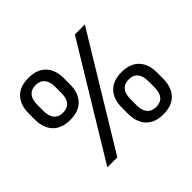

<svg xmlns="http://www.w3.org/2000/svg" viewBox="-154 -844 1049 1049"><g transform="rotate(-45 370.5 -319.5)"><path d="M138.8 0 526.6 -639H603.7L215.8 0ZM560.9 12.1Q494.9 12.1 460.1 -25Q425.4 -62.2 425.4 -128V-173.9Q425.4 -239.5 460.4 -276.4Q495.4 -313.3 560.9 -313.3Q626.9 -313.3 662 -276.8Q697 -240.3 697 -173.9V-128Q697 -62.2 661.9 -25Q626.8 12.1 560.9 12.1ZM560.9 -44.3Q595.1 -44.3 612.6 -65.3Q630.1 -86.3 630.1 -126.3V-175.2Q630.1 -215.3 612.4 -236.3Q594.7 -257.3 560.9 -257.3Q526.9 -257.3 509.3 -236.3Q491.6 -215.3 491.6 -175.2V-126.3Q491.6 -86.3 509.5 -65.3Q527.4 -44.3 560.9 -44.3ZM179.1 -326.1Q113.1 -326.1 78.1 -362.9Q43.2 -399.6 43.2 -465.5V-511.8Q43.2 -577.3 78.1 -614Q113.1 -650.7 179.1 -650.7Q245.1 -650.7 280.1 -614Q315.2 -577.3 315.2 -511.8V-465.5Q315.2 -400 280.1 -363Q244.9 -326.1 179.1 -326.1ZM179.1 -382.1Q212.9 -382.1 230.6 -402.9Q248.3 -423.7 248.3 -463.8V-513Q248.3 -552.7 230.6 -573.9Q212.9 -595.1 179.1 -595.1Q145.1 -595.1 127.4 -573.9Q109.8 -552.7 109.8 -513V-463.8Q109.8 -423.7 127.7 -402.9Q145.6 -382.1 179.1 -382.1Z"/></g></svg>

Font: Anek Latin Medium
Style: Regular
Weight: 500
Designer: Yesha Goshar
Foundry: Ek Type
Version: Version 1.003